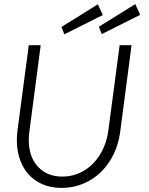

<svg xmlns="http://www.w3.org/2000/svg" viewBox="-20 -904 725 934"><path d="M62 -223Q62 -245 65 -269L120 -684H178L123 -265Q120 -244 120 -224Q120 -141 164.5 -93Q209 -45 283 -45Q339 -45 387 -73Q435 -101 466.5 -152Q498 -203 507 -269L562 -684H620L565 -265Q554 -182 513.5 -119.5Q473 -57 412 -23.5Q351 10 280 10Q213 10 163.5 -19.5Q114 -49 88 -102Q62 -155 62 -223ZM279 -773 456 -883 480 -831 293 -737ZM461 -774 638 -884 662 -832 475 -738Z"/></svg>

Font: Bellota Text
Style: Italic
Weight: 400
Italic angle: -7.5°
Designer: Kemie Guaida
Foundry: Kemie Guaida
Version: Version 4.001